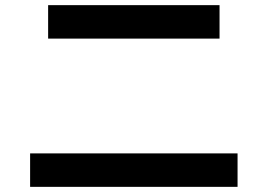

<svg xmlns="http://www.w3.org/2000/svg" viewBox="-20 -733 1040 746"><path d="M167 -583V-713H833V-583ZM97 -7V-137H903V-7Z"/></svg>

Font: Mplus 1p Bold
Style: Bold
Weight: 700
Version: Version 1.061